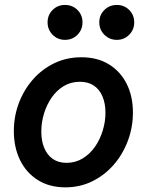

<svg xmlns="http://www.w3.org/2000/svg" viewBox="-20 -765 604 792"><path d="M249.5 7.8Q184.1 7.8 136.2 -22.2Q88.4 -52.2 62.7 -104.7Q37.1 -157.2 37.1 -224.6Q37.1 -284.7 57.6 -339.4Q78.1 -394 115.5 -436.8Q152.8 -479.5 203.9 -504.2Q254.9 -528.8 315.9 -528.8Q381.8 -528.8 429.4 -499.5Q477.1 -470.2 502.7 -418.9Q528.3 -367.7 528.3 -300.8Q528.3 -240.7 507.8 -185.3Q487.3 -129.9 450 -86.4Q412.6 -43 361.6 -17.6Q310.5 7.8 249.5 7.8ZM254.4 -93.3Q291 -93.3 320.8 -111.3Q350.6 -129.4 371.6 -159.4Q392.6 -189.5 403.8 -226.3Q415 -263.2 415 -300.3Q415 -338.4 402.8 -367.2Q390.6 -396 367.2 -411.9Q343.8 -427.7 309.6 -427.7Q272.5 -427.7 242.9 -409.9Q213.4 -392.1 192.9 -362.3Q172.4 -332.5 161.4 -296.1Q150.4 -259.8 150.4 -222.2Q150.4 -184.1 162.4 -155Q174.3 -126 197.5 -109.6Q220.7 -93.3 254.4 -93.3ZM461.9 -600.6Q431.6 -600.6 410.6 -621.6Q389.6 -642.6 389.6 -672.9Q389.6 -703.1 410.6 -723.9Q431.6 -744.6 461.9 -744.6Q492.2 -744.6 512.9 -723.9Q533.7 -703.1 533.7 -672.9Q533.7 -642.6 512.9 -621.6Q492.2 -600.6 461.9 -600.6ZM248 -600.6Q217.8 -600.6 197 -621.6Q176.3 -642.6 176.3 -672.9Q176.3 -703.1 197 -723.9Q217.8 -744.6 248 -744.6Q278.8 -744.6 299.6 -723.9Q320.3 -703.1 320.3 -672.9Q320.3 -642.6 299.6 -621.6Q278.8 -600.6 248 -600.6Z"/></svg>

Font: Reddit Sans SemiBold
Style: Italic
Weight: 600
Italic angle: -11.25°
Designer: Stephen Hutchings
Version: Version 1.013